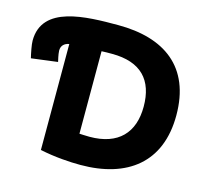

<svg xmlns="http://www.w3.org/2000/svg" viewBox="-111 -843 1066 994"><g transform="rotate(15 422.0 -346.0)"><path d="M404 -721C650 -721 815 -608 815 -347C815 -94 652 29 401 29C344 29 264 24 184 7V-561C157 -556 142 -540 142 -515C142 -509 143 -494 152 -456L11 -438C5 -463 -4 -507 -4 -529C-4 -718 232 -721 404 -721ZM411 -569C400 -569 362 -569 355 -568V-126C357 -126 387 -124 409 -124C564 -124 640 -208 640 -347C640 -489 567 -569 411 -569Z"/></g></svg>

Font: Repo ExtraBold
Style: Bold
Weight: 700
Designer: Stefan Peev
Foundry: Context Ltd
Version: Version 1.502